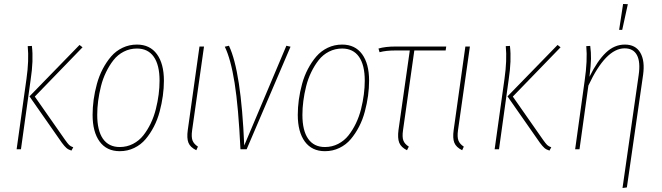

<svg xmlns="http://www.w3.org/2000/svg" viewBox="-20 -754 3344 970"><path d="M340.8 6.8Q325.2 2 315.7 -6.3Q306.2 -14.6 293 -32.2L128.9 -267.1L381.8 -526.9L397 -515.1L155.8 -266.1L309.1 -46.9Q322.3 -28.3 329.3 -21.5Q336.4 -14.6 350.1 -9.8ZM64 0 113.8 -356Q127 -449.2 120.1 -521L141.1 -522Q149.9 -449.2 134.8 -351.1L85.9 0Z M585 9.8Q519 9.8 483.4 -38.8Q447.8 -87.4 447.8 -173.8Q447.8 -210.9 453.1 -250.2Q458.5 -289.6 469.5 -329.8Q480.5 -370.1 499 -405.5Q517.6 -440.9 541.5 -468.8Q565.4 -496.6 599.1 -512.7Q632.8 -528.8 671.9 -528.8Q737.3 -528.8 772.7 -480.5Q808.1 -432.1 808.1 -346.2Q808.1 -309.1 802.7 -270Q797.4 -231 786.6 -190.4Q775.9 -149.9 757.6 -114.5Q739.3 -79.1 715.6 -51Q691.9 -22.9 658.2 -6.6Q624.5 9.8 585 9.8ZM585 -11.2Q621.1 -11.2 651.9 -27.1Q682.6 -43 703.9 -69.8Q725.1 -96.7 741.5 -130.6Q757.8 -164.6 767.3 -202.6Q776.9 -240.7 781.5 -276.6Q786.1 -312.5 786.1 -346.2Q786.1 -425.8 756.8 -467.3Q727.5 -508.8 671.9 -508.8Q636.2 -508.8 605.5 -493.2Q574.7 -477.5 553.5 -450.4Q532.2 -423.3 515.9 -389.6Q499.5 -356 490 -317.9Q480.5 -279.8 475.8 -243.7Q471.2 -207.5 471.2 -173.8Q471.2 -94.2 500.2 -52.7Q529.3 -11.2 585 -11.2Z M1010.7 -519 950.7 -96.2Q945.8 -62.5 952.6 -44.4Q959.5 -26.4 980 -13.2L971.7 4.9Q941.4 -9.8 932.1 -32.7Q922.9 -55.7 928.7 -97.2L987.8 -519Z M1136.7 -522.9Q1198.2 -393.6 1213.9 -19L1426.8 -522.9L1447.8 -518.1L1226.1 0H1194.8Q1184.6 -213.9 1165.3 -334.7Q1146 -455.6 1115.7 -518.1Z M1621.6 9.8Q1555.7 9.8 1520 -38.8Q1484.4 -87.4 1484.4 -173.8Q1484.4 -210.9 1489.7 -250.2Q1495.1 -289.6 1506.1 -329.8Q1517.1 -370.1 1535.6 -405.5Q1554.2 -440.9 1578.1 -468.8Q1602.1 -496.6 1635.7 -512.7Q1669.4 -528.8 1708.5 -528.8Q1773.9 -528.8 1809.3 -480.5Q1844.7 -432.1 1844.7 -346.2Q1844.7 -309.1 1839.4 -270Q1834 -231 1823.2 -190.4Q1812.5 -149.9 1794.2 -114.5Q1775.9 -79.1 1752.2 -51Q1728.5 -22.9 1694.8 -6.6Q1661.1 9.8 1621.6 9.8ZM1621.6 -11.2Q1657.7 -11.2 1688.5 -27.1Q1719.2 -43 1740.5 -69.8Q1761.7 -96.7 1778.1 -130.6Q1794.4 -164.6 1804 -202.6Q1813.5 -240.7 1818.1 -276.6Q1822.8 -312.5 1822.8 -346.2Q1822.8 -425.8 1793.5 -467.3Q1764.2 -508.8 1708.5 -508.8Q1672.9 -508.8 1642.1 -493.2Q1611.3 -477.5 1590.1 -450.4Q1568.8 -423.3 1552.5 -389.6Q1536.1 -356 1526.6 -317.9Q1517.1 -279.8 1512.5 -243.7Q1507.8 -207.5 1507.8 -173.8Q1507.8 -94.2 1536.9 -52.7Q1565.9 -11.2 1621.6 -11.2Z M2073.2 -499 2016.1 -96.2Q2011.2 -62 2017.8 -44.2Q2024.4 -26.4 2045.4 -13.2L2036.1 4.9Q2006.3 -9.8 1997.1 -32.7Q1987.8 -55.7 1993.2 -97.2L2050.3 -499H1976.6Q1929.7 -499 1897.5 -490.2L1892.1 -508.8Q1926.3 -519 1979.5 -519H2234.4L2231.4 -499Z M2354 -519 2293.9 -96.2Q2289.1 -62.5 2295.9 -44.4Q2302.7 -26.4 2323.2 -13.2L2314.9 4.9Q2284.7 -9.8 2275.4 -32.7Q2266.1 -55.7 2272 -97.2L2331.1 -519Z M2755.9 6.8Q2740.2 2 2730.7 -6.3Q2721.2 -14.6 2708 -32.2L2543.9 -267.1L2796.9 -526.9L2812 -515.1L2570.8 -266.1L2724.1 -46.9Q2737.3 -28.3 2744.4 -21.5Q2751.5 -14.6 2765.1 -9.8ZM2479 0 2528.8 -356Q2542 -449.2 2535.2 -521L2556.2 -522Q2564.9 -449.2 2549.8 -351.1L2501 0Z M3127.9 -733.9 3151.9 -732.9 3123.5 -603H3107.9ZM3125 195.8 3206.5 -374Q3216.3 -440.9 3198 -475.3Q3179.7 -509.8 3135.7 -509.8Q3040.5 -509.8 2952.6 -321.8L2907.7 0H2885.7L2933.6 -345.2Q2948.7 -448.7 2941.9 -521L2961.9 -522Q2966.3 -489.3 2965.8 -456.5Q2965.3 -423.8 2958 -366.2Q2998.5 -447.8 3041.3 -488.3Q3084 -528.8 3136.7 -528.8Q3190.9 -528.8 3214.8 -488Q3238.8 -447.3 3229 -376L3147 192.9Z"/></svg>

Font: Fira Sans Compressed Thin
Style: Italic
Weight: 100
Width: 3
Italic angle: -8°
Designer: Carrois Corporate & Edenspiekermann AG
Foundry: Carrois Corporate GbR & Edenspiekermann AG
Version: Version 4.203;PS 004.203;hotconv 1.0.88;makeotf.lib2.5.64775